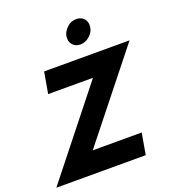

<svg xmlns="http://www.w3.org/2000/svg" viewBox="-195 -1000 1005 1117"><g transform="rotate(-20 308.0 -441.0)"><path d="M514.5 0H-39L380 -528H102.5L125.5 -660H654.5L234.5 -132H537.5ZM378.5 -735Q346.5 -735 329.5 -757Q316.5 -773 317 -795L317.5 -809Q324 -838.5 348.5 -860.5Q373 -882.5 404 -882.5Q435 -882.5 453.5 -861.5Q466.5 -844 466.5 -824Q466.5 -783 434.5 -757Q409.5 -735 378.5 -735Z"/></g></svg>

Font: Lucymar Sans
Style: Bold Italic
Weight: 700
Italic angle: -10°
Foundry: The League of Moveable Type (original font) / Main changes by Cristiano Sobral with portions from Mirco Monsees
Version: Version 2.00;August 30, 2020;FontCreator 13.0.0.2681 64-bit